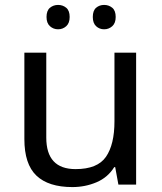

<svg xmlns="http://www.w3.org/2000/svg" viewBox="-20 -750 658 780"><path d="M533 -536V0H461L448 -71H444Q418 -29 372 -9.5Q326 10 274 10Q177 10 128 -36.5Q79 -83 79 -185V-536H168V-191Q168 -63 287 -63Q376 -63 410.5 -113Q445 -163 445 -257V-536ZM169 -681Q169 -707 183 -718.5Q197 -730 216 -730Q235 -730 249 -718.5Q263 -707 263 -681Q263 -656 249 -643.5Q235 -631 216 -631Q197 -631 183 -643.5Q169 -656 169 -681ZM357 -681Q357 -707 370.5 -718.5Q384 -730 403 -730Q422 -730 436 -718.5Q450 -707 450 -681Q450 -656 436 -643.5Q422 -631 403 -631Q384 -631 370.5 -643.5Q357 -656 357 -681Z"/></svg>

Font: Noto Sans Yi
Style: Regular
Weight: 400
Designer: Monotype Design Team
Foundry: Monotype Imaging Inc.
Version: Version 2.002; ttfautohint (v1.8.4.7-5d5b)